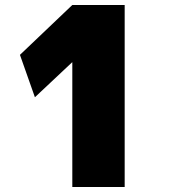

<svg xmlns="http://www.w3.org/2000/svg" viewBox="-20 -750 700 770"><path d="M270 -500H269L120 -360L60 -530L270 -730H480V0H270Z"/></svg>

Font: M PLUS 1p Black
Style: Regular
Weight: 900
Version: Version 1.061